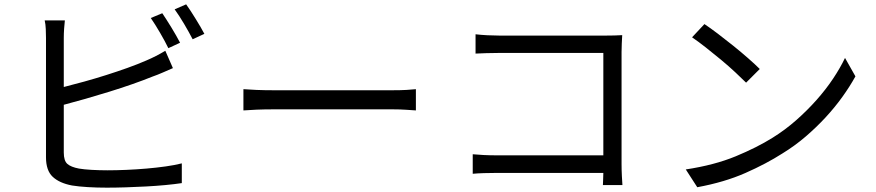

<svg xmlns="http://www.w3.org/2000/svg" viewBox="-20 -844 4040 885"><path d="M756 -622Q741 -653 718 -692.5Q695 -732 675 -761L728 -783Q737 -770 748 -752.5Q759 -735 770.5 -716.5Q782 -698 792 -680Q802 -662 810 -647ZM274 -141Q274 -103 290.5 -88.5Q307 -74 344 -67Q367 -63 403 -61Q439 -59 476 -59Q516 -59 562.5 -61Q609 -63 655.5 -67Q702 -71 744.5 -77Q787 -83 818 -91V0Q785 5 742.5 9Q700 13 653.5 15.5Q607 18 560 19.5Q513 21 472 21Q427 21 385 18.5Q343 16 312 11Q254 0 223 -29Q192 -58 192 -119V-669Q192 -687 191 -710Q190 -733 186 -750H279Q277 -733 275.5 -711.5Q274 -690 274 -669V-443Q318 -454 368.5 -468Q419 -482 469.5 -498Q520 -514 567.5 -531Q615 -548 654 -565Q699 -584 742 -610L777 -530Q756 -521 731 -510Q706 -499 683 -491Q641 -474 589.5 -456Q538 -438 483 -421Q428 -404 374 -388.5Q320 -373 274 -361ZM838 -824Q848 -810 859.5 -792.5Q871 -775 882.5 -756Q894 -737 904.5 -719.5Q915 -702 922 -688L868 -663Q851 -696 828.5 -734Q806 -772 785 -801Z M1102 -433Q1125 -431 1162 -429.5Q1199 -428 1241 -428H1789Q1827 -428 1853.5 -429.5Q1880 -431 1897 -433V-335Q1882 -336 1853 -338Q1824 -340 1790 -340H1241Q1199 -340 1162 -338.5Q1125 -337 1102 -335Z M2759 9Q2760 1 2760 -14Q2760 -29 2761 -47H2272Q2241 -47 2210 -46Q2179 -45 2159 -43V-133Q2179 -131 2208.5 -129.5Q2238 -128 2270 -128H2761V-600H2282Q2254 -600 2222 -599Q2190 -598 2172 -597V-686Q2197 -683 2227 -681.5Q2257 -680 2281 -680H2774Q2792 -680 2812.5 -680.5Q2833 -681 2848 -682Q2847 -665 2846 -643.5Q2845 -622 2845 -604V-88Q2845 -61 2846.5 -32Q2848 -3 2849 9Z M3227 -733Q3254 -715 3289 -688.5Q3324 -662 3360 -633Q3396 -604 3428.5 -575.5Q3461 -547 3482 -526L3419 -463Q3400 -482 3369.5 -510.5Q3339 -539 3303.5 -568.5Q3268 -598 3233 -625.5Q3198 -653 3170 -672ZM3141 -63Q3273 -83 3371 -123.5Q3469 -164 3541 -209Q3599 -245 3650 -290Q3701 -335 3744 -383.5Q3787 -432 3820 -481.5Q3853 -531 3875 -577L3923 -492Q3897 -445 3862.5 -397Q3828 -349 3785.5 -303Q3743 -257 3693.5 -214.5Q3644 -172 3587 -137Q3512 -89 3415.5 -46.5Q3319 -4 3194 19Z"/></svg>

Font: SpoqaHanSans-Regular
Style: Regular
Weight: 400
Designer: [Spoqa Han Sans] Dong-huui Kim \uAE40 \uB3D9 \uD718  Younghwa Kang \uAC15 \uC601 \uD654  [Noto Sans] Ryoko NISHIZUKA \u8
Foundry: Spoqa (http://www.spoqa-han-sans.com)
Version: Version 2.000